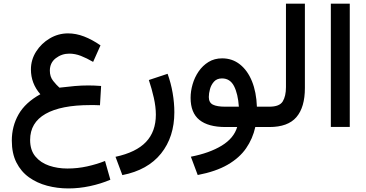

<svg xmlns="http://www.w3.org/2000/svg" viewBox="-20 -698 2013 1055"><path d="M535.6 -225.6 529.3 -119.6Q510.7 -120.6 499.3 -120.6Q487.8 -120.6 476.6 -120.6Q314.9 -120.6 230.2 -72.3Q145.5 -23.9 145.5 70.8Q145.5 127 174.3 161.6Q203.1 196.3 249.8 212.2Q296.4 228 350.1 228Q405.8 228 458.7 216.3Q511.7 204.6 557.1 186.5L586.4 289.6Q533.7 312 474.1 324.7Q414.6 337.4 356 337.4Q294.9 337.4 239 322.5Q183.1 307.6 139.4 276.4Q95.7 245.1 70.3 195.1Q44.9 145 44.9 74.7Q44.9 -3.9 81.8 -69.1Q118.7 -134.3 201.7 -180.2Q149.9 -239.7 149.9 -316.4Q149.9 -369.6 178.5 -414.6Q207 -459.5 253.7 -487.1Q300.3 -514.6 354 -514.6Q397.5 -514.6 441.9 -497.6Q486.3 -480.5 532.2 -448.7L491.7 -357.9Q456.5 -378.4 424.6 -390.9Q392.6 -403.3 360.8 -403.3Q319.3 -403.3 286.6 -378.2Q253.9 -353 253.9 -309.6Q253.9 -276.4 272 -253.7Q290 -231 306.6 -216.3Q354.5 -222.2 391.1 -225.3Q427.7 -228.5 465.3 -228.5Q483.9 -228.5 498.5 -227.8Q513.2 -227.1 535.6 -225.6Z M652.3 264.2 614.7 163.6Q728 139.2 782.2 82Q836.4 24.9 836.4 -67.9Q836.4 -110.8 825.2 -160.6Q814 -210.4 797.9 -258.3L900.9 -292.5Q919.4 -241.2 928.7 -186.8Q938 -132.3 938 -81.5Q938 54.2 865 145.5Q792 236.8 652.3 264.2Z M1200.7 -377.4Q1256.3 -377.4 1298.3 -344.2Q1340.3 -311 1364.5 -251.5Q1388.7 -191.9 1391.6 -111.8H1440.9V0H1382.8Q1368.7 64 1332.3 116.7Q1295.9 169.4 1231 207Q1166 244.6 1066.4 263.7L1028.8 163.1Q1131.3 143.1 1198.2 102.3Q1265.1 61.5 1283.2 0H1219.7Q1124 0 1075.7 -39.1Q1027.3 -78.1 1027.3 -160.6Q1027.3 -196.8 1038.3 -234.9Q1049.3 -272.9 1071.3 -305.2Q1093.3 -337.4 1125.7 -357.4Q1158.2 -377.4 1200.7 -377.4ZM1216.8 -111.8H1292.5Q1287.6 -182.6 1265.9 -224.9Q1244.1 -267.1 1199.7 -267.1Q1171.9 -267.1 1156 -249.5Q1140.1 -231.9 1133.8 -208.3Q1127.4 -184.6 1127.4 -165Q1127.4 -134.3 1149.9 -123Q1172.4 -111.8 1216.8 -111.8Z M1421.4 -111.8H1460.4Q1516.1 -111.8 1533.7 -140.9Q1551.3 -169.9 1551.3 -219.2V-677.7H1655.3V-214.4Q1655.3 -108.4 1608.6 -54.2Q1562 0 1460 0H1421.4Z M1901.9 -677.7V-0.5H1797.9V-677.7Z"/></svg>

Font: Vazirmatn UI Medium
Style: Regular
Weight: 500
Designer: Saber Rastikerdar
Foundry: Saber Rastikerdar
Version: Version 33.003